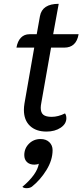

<svg xmlns="http://www.w3.org/2000/svg" viewBox="-20 -679 437 1004"><path d="M105 -104Q105 -120 108 -138L159 -430H66Q72 -464 89.5 -482Q107 -500 134 -500H172L189 -595Q201 -659 287 -659L258 -500H391Q379 -430 316 -430H247L196 -141Q193 -126 193 -115Q193 -90 206.5 -79Q220 -68 250 -68Q284 -68 320 -86Q327 -76 327 -61Q327 -31 297 -11Q267 9 223 9Q168 9 136.5 -21Q105 -51 105 -104ZM183 177Q180 179 173.5 180.5Q167 182 160 182Q135 182 121 168.5Q107 155 107 132Q107 97 131.5 72.5Q156 48 192 48Q221 48 238 64.5Q255 81 255 106Q255 158 223 210Q191 262 147 297Q136 305 119 305Q104 305 97 298Q174 233 183 177Z"/></svg>

Font: K2D
Style: Italic
Weight: 400
Italic angle: -10°
Designer: Katatrad Aksorn Co.,Ltd.
Foundry: Cadson Demak Co.,Ltd.
Version: Version 1.000; ttfautohint (v1.6)